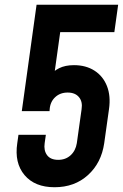

<svg xmlns="http://www.w3.org/2000/svg" viewBox="-20 -770 517 806"><path d="M209 16Q126 16 83 -35Q40 -86 52.5 -169L57.5 -204H172.5L167.5 -169Q163 -138.5 177.5 -118.8Q192 -99 224.5 -99Q255.5 -99 276.5 -118.2Q297.5 -137.5 302.5 -169L322.5 -311.5Q327.5 -343 311.5 -362.2Q295.5 -381.5 264 -381.5Q232.5 -381.5 211.8 -362.2Q191 -343 188.5 -311.5L188 -303.5H71.5L133.5 -750H476L460 -635H180.5L240 -687L202.5 -418.5L185 -447.5Q202 -470.5 227.8 -483.5Q253.5 -496.5 290.5 -496.5Q340.5 -496.5 376.5 -473.5Q412.5 -450.5 429 -408.8Q445.5 -367 437.5 -311.5L417.5 -169Q405.5 -86 349.2 -35Q293 16 209 16Z"/></svg>

Font: Mohave SemiBold
Style: Italic
Weight: 600
Italic angle: -8°
Designer: Gumpita Rahayu
Foundry: Tokotype
Version: Version 2.003